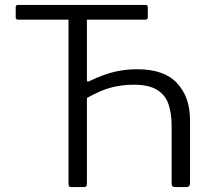

<svg xmlns="http://www.w3.org/2000/svg" viewBox="-20 -762 833 782"><path d="M693 0Q686 0 682.5 -3.5Q679 -7 679 -15V-250Q679 -301 666 -338.5Q653 -376 619 -396.5Q585 -417 524 -417Q480 -417 436.5 -406.5Q393 -396 334 -363V-436Q334 -426 345 -432Q404 -460 448 -470Q492 -480 539 -480Q649 -480 701.5 -423Q754 -366 754 -273V-17Q754 0 739 0ZM272 0Q264 0 261.5 -3Q259 -6 259 -15V-723Q259 -735 262.5 -738.5Q266 -742 278 -742H318Q327 -742 330.5 -739Q334 -736 334 -726V-15Q334 -6 331 -3Q328 0 321 0ZM54 -682Q44 -682 44 -691V-732Q44 -737 46 -739.5Q48 -742 54 -742H573Q578 -742 580 -739.5Q582 -737 582 -732V-691Q582 -682 572 -682Z"/></svg>

Font: Libre Franklin Light
Style: Regular
Weight: 300
Designer: Pablo Impallari, Rodrigo Fuenzalida, Nhung Nguyen
Foundry: Impallari Type
Version: Version 3.000